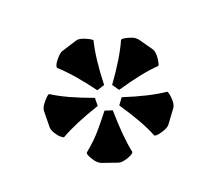

<svg xmlns="http://www.w3.org/2000/svg" viewBox="-83 -763 698 635"><g transform="rotate(20 266.0 -445.0)"><path d="M301.3 -480 273.9 -487.3Q267.1 -580.6 250.5 -637.7Q251.5 -643.1 268.8 -651.1Q286.1 -659.2 294.4 -659.2Q302.7 -659.2 304.7 -658.7L359.9 -644Q371.6 -640.6 383.8 -623.3Q396 -606 396 -598.6Q355 -560.1 301.3 -480ZM162.1 -605.5 165.5 -605Q190.9 -552.2 249 -478L233.9 -454.1Q144 -476.1 83.5 -478Q75.7 -483.4 75.7 -506.3Q75.7 -529.3 80.6 -536.1L111.3 -584Q117.2 -593.3 133.8 -599.1Q150.4 -605 162.1 -605.5ZM234.9 -427.7 252.9 -405.8Q204.6 -327.6 183.6 -270.5Q181.2 -268.6 171.1 -268.6Q161.1 -268.6 147.2 -273.2Q133.3 -277.8 127.4 -285.2L91.3 -329.6Q84 -338.4 84 -361.6Q84 -384.8 88.4 -387.7Q146.5 -395 234.9 -427.7ZM412.6 -301.8 413.1 -298.8Q413.1 -290 402.3 -273.4Q391.6 -256.8 381.3 -252.9L327.6 -232.4Q323.2 -231 313.7 -231Q304.2 -231 288.8 -236.8Q273.4 -242.7 271.5 -248Q280.3 -293.9 280.3 -328.9Q280.3 -363.8 279.3 -398.9L304.7 -409.2Q365.7 -338.4 412.6 -301.8ZM319.3 -431.6 317.4 -460Q402.3 -494.1 453.1 -528.8Q460.9 -526.4 475.1 -511.7Q489.3 -497.1 490.2 -483.9L493.7 -426.3Q493.7 -414.6 481 -396.2Q468.3 -377.9 461.9 -377.9Q411.1 -405.8 319.3 -431.6Z"/></g></svg>

Font: Emblema One
Style: Regular
Weight: 400
Designer: Riccardo De Franceschi
Foundry: Riccardo De Franceschi
Version: Version 1.003